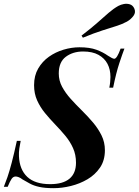

<svg xmlns="http://www.w3.org/2000/svg" viewBox="-45 -969 725 1003"><path d="M605 -715Q595 -689 578.5 -639.5Q562 -590 546 -511H526Q529 -525 530.5 -540Q532 -555 532 -567Q532 -606 516.5 -635.5Q501 -665 469.5 -682.5Q438 -700 389 -700Q336 -700 299 -672.5Q262 -645 262 -585Q262 -548 279.5 -515.5Q297 -483 324.5 -452.5Q352 -422 383 -391.5Q414 -361 441 -329Q468 -297 485.5 -261.5Q503 -226 503 -184Q503 -131 477.5 -93.5Q452 -56 412 -32.5Q372 -9 325.5 2.5Q279 14 235 14Q190 14 160.5 7.5Q131 1 111 -10Q91 -21 72 -32Q62 -40 52.5 -43.5Q43 -47 37 -47Q24 -47 15.5 -34.5Q7 -22 -5 7H-25Q-16 -15 -6 -44Q4 -73 16 -118.5Q28 -164 43 -233H63Q59 -214 56 -193.5Q53 -173 54 -153Q57 -83 97.5 -45Q138 -7 217 -7Q284 -7 318 -35.5Q352 -64 352 -119Q352 -161 336.5 -195.5Q321 -230 296 -260Q271 -290 243 -319Q215 -348 190 -378.5Q165 -409 149 -444.5Q133 -480 133 -524Q133 -574 154.5 -611Q176 -648 210.5 -672.5Q245 -697 287 -709.5Q329 -722 370 -722Q424 -722 459 -709Q494 -696 519 -678Q530 -671 538.5 -666.5Q547 -662 552 -662Q566 -662 585 -715ZM381 -783Q432 -822 464.5 -851Q497 -880 522.5 -902Q548 -924 573 -938Q586 -945 602 -948Q618 -951 633 -946.5Q648 -942 656 -926Q666 -905 652.5 -886.5Q639 -868 618 -856Q594 -843 562.5 -833Q531 -823 488.5 -809.5Q446 -796 388 -772Z"/></svg>

Font: Playfair Display SemiBold
Style: Italic
Weight: 600
Italic angle: -14°
Designer: Claus Eggers Sørensen
Foundry: Claus Eggers Sørensen
Version: Version 1.203